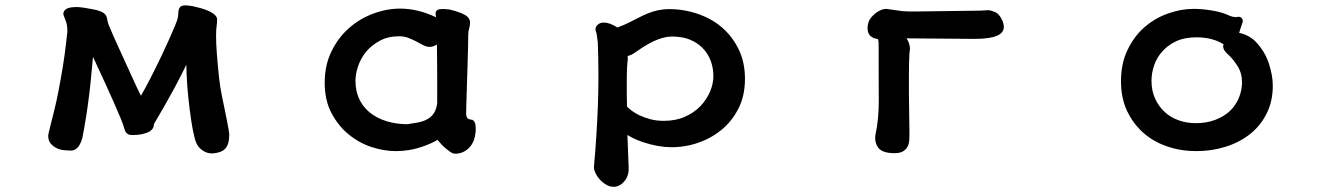

<svg xmlns="http://www.w3.org/2000/svg" viewBox="-20 -512 5040 725"><path d="M219.2 -460Q219.2 -465.3 222.7 -470.7Q231.4 -485.4 268.6 -485.4Q288.1 -485.4 330.1 -477.1Q346.2 -474.1 355 -470.7Q369.6 -465.8 376.5 -458.5Q383.3 -450.7 384.8 -439.5Q385.7 -431.6 390.1 -418.9Q404.8 -382.3 432.6 -322.3Q460.4 -262.2 479.2 -220.2Q498 -178.2 512.2 -150.4Q545.4 -208 591.3 -304.2Q623 -371.6 641.6 -416.5Q647 -430.2 649.9 -438.5Q653.3 -453.1 653.3 -460.9Q653.3 -487.3 669.9 -490.7Q673.8 -491.7 681.4 -491.7Q689 -491.7 709.5 -488.3Q772.5 -474.6 792 -455.1Q799.8 -447.3 799.8 -438.5Q799.8 -425.3 797.9 -413.6Q795.9 -401.9 795.9 -373.5Q795.9 -324.2 807.6 -214.8Q811.5 -181.6 817.9 -150.1Q824.2 -118.7 830.1 -90.8Q835.9 -63 838.9 -46.4Q845.2 -15.6 845.7 -3.9Q845.7 34.7 829.1 50.8Q814.9 65.4 780.3 67.4Q761.2 67.4 744.6 55.7Q727.5 43.9 720.2 25.4Q707.5 -8.3 695.8 -102.5Q684.6 -191.9 683.6 -267.6Q664.6 -228 639.6 -181.2Q595.2 -100.1 562.5 -45.9Q561 -43.5 561 -42.5Q561 -41.5 561 -39.6Q561 -35.6 557.6 -28.3Q552.2 -19.5 542.5 -14.2Q524.4 -5.4 499.5 -2.9Q488.8 -2 481.4 -2Q469.7 -2 463.4 -5.4Q457 -8.8 453.4 -16.1Q449.7 -23.4 447.3 -33.7Q441.9 -52.7 410.6 -123.5Q382.8 -186.5 344.7 -268.1Q336.9 -284.2 331.1 -297.4Q328.1 -269 325.2 -234.6Q322.3 -200.2 317.4 -159.7Q306.6 -69.8 291 8.8Q280.8 45.4 260.7 54.2Q254.9 56.6 245.8 56.6Q236.8 56.6 222.2 55.2Q190.9 51.8 172.4 31.2Q162.1 19.5 162.1 2Q162.1 -6.8 170.4 -37.1Q175.3 -55.7 184.8 -95Q194.3 -134.3 200.2 -165Q220.7 -271 228.5 -340.8L234.4 -392.1Q234.4 -416 229.5 -429.7L219.7 -456.1Q219.2 -458 219.2 -460Z M1568.4 43.9Q1523.9 58.6 1474.6 58.6Q1430.2 58.6 1383.8 43.5Q1336.9 28.3 1297.9 -3.4Q1258.3 -35.2 1232.2 -84Q1206.1 -132.8 1206.1 -199.2Q1206.1 -265.6 1231.4 -317.4Q1256.3 -369.1 1297.1 -405.3Q1337.9 -441.4 1388.9 -460.4Q1439.9 -479.5 1491.2 -479.5Q1557.6 -479.5 1626.5 -446.8Q1626 -449.2 1626 -450.9Q1626 -452.6 1625 -456.1V-462.9Q1625 -470.2 1632.3 -474.6Q1638.7 -478 1652.3 -478Q1661.1 -478 1675.3 -476.6Q1729.5 -463.9 1745.6 -448.2Q1754.9 -439 1754.9 -427Q1754.9 -415 1751.5 -404.3Q1748 -393.6 1748 -379.4Q1748 -346.7 1746.1 -287.6Q1740.7 -121.6 1740.5 -105.7Q1740.2 -89.8 1740.2 -85Q1740.2 -70.8 1745.1 -65.9Q1750 -61 1762.7 -59.6L1765.1 -59.1L1767.1 -57.1Q1773.9 -50.8 1775.1 -42.2Q1776.4 -33.7 1776.4 -22.5V-22Q1774.4 22.9 1751.7 45.7Q1729 68.4 1699.2 68.4Q1689.9 68.4 1678.7 60.5Q1655.8 44.4 1638.7 23.9Q1634.3 19 1632.3 16.1Q1607.4 31.2 1568.4 43.9ZM1629.9 -344.2Q1616.7 -335 1601.6 -335Q1589.8 -335 1576.2 -342.3L1550.8 -356Q1537.6 -362.8 1521.5 -369.1Q1506.3 -375 1487.3 -375Q1445.3 -375 1414.6 -358.4Q1382.8 -341.3 1362.3 -316.4Q1341.8 -291 1332 -261.5Q1322.3 -231.9 1322.3 -207Q1322.3 -135.3 1371.6 -91.3Q1399.9 -66.4 1441.4 -53.7Q1477.5 -43 1519 -43Q1539.1 -45.9 1558.6 -49.6Q1578.1 -53.2 1593.8 -62Q1608.9 -70.3 1618.4 -84.7Q1627.9 -99.1 1630.9 -122.6V-224.6Q1630.9 -265.6 1630.4 -292.5Q1629.9 -319.3 1629.9 -335Z M2259.8 -426.8Q2282.2 -426.8 2311.5 -408.2Q2338.4 -418 2360.8 -429.7Q2383.3 -441.4 2406.2 -452.6Q2445.8 -471.7 2479 -475.6Q2492.7 -477.5 2503.4 -477.5Q2514.2 -477.5 2520.8 -477.3Q2527.3 -477.1 2533.7 -476.6Q2540 -476.1 2546.6 -475.3Q2553.2 -474.6 2559.6 -473.4Q2565.9 -472.2 2572.5 -470.9Q2579.1 -469.7 2585.4 -468.3Q2667.5 -448.2 2720.2 -395.5Q2748.5 -367.2 2767.6 -329.1Q2793 -279.3 2793 -214.4Q2793 -149.4 2768.1 -101.6Q2743.7 -53.7 2704.1 -21.5Q2652.3 21 2583 36.6Q2549.8 43.9 2516.6 43.9Q2467.8 43.9 2413.1 26.4Q2377 15.1 2349.1 -2.4L2353.5 110.8Q2354 117.2 2354 125.5Q2354 133.8 2352.1 143.6Q2345.7 168.5 2327.1 182.6Q2313.5 193.4 2297.9 193.4Q2283.2 193.4 2270.5 186.5Q2243.2 170.9 2229.5 143.1Q2222.7 129.9 2222.7 119.1V118.7Q2233.4 1.5 2237.8 -116.7Q2239.7 -172.4 2239.7 -228Q2239.7 -290 2237.3 -352.1Q2232.9 -388.2 2230.7 -392.3Q2228.5 -396.5 2228.5 -401.4Q2228.5 -410.6 2236.3 -418Q2245.1 -426.8 2259.8 -426.8ZM2350.1 -300.3Q2350.6 -296.4 2350.6 -289.1V-287.1L2350.1 -286.1Q2349.1 -280.8 2347.9 -259.5Q2346.7 -238.3 2346.7 -197.3V-155.8Q2346.7 -133.3 2347.7 -109.4Q2365.7 -90.8 2394.5 -76.7Q2413.1 -67.9 2436 -61.8Q2459 -55.7 2486.3 -55.7Q2531.7 -55.7 2565.4 -70.8Q2601.1 -86.4 2624.8 -111.3Q2648.4 -136.2 2661.1 -166Q2673.8 -195.8 2673.8 -225.1Q2673.8 -254.4 2664.1 -281.2Q2653.3 -310.5 2631.8 -332Q2613.3 -350.6 2585.2 -362.3Q2557.1 -374 2517.6 -374Q2470.2 -374 2405.8 -332.5Q2389.2 -321.8 2375.5 -312Q2364.3 -304.2 2350.1 -300.3Z M3416 -327.6Q3416 -324.7 3415 -318.8Q3414.1 -313 3414.1 -311.5V-311Q3412.1 -274.4 3412.1 -231.9V-160.2Q3412.1 -122.1 3413.1 -80.6Q3414.1 -39.1 3414.1 -15.9Q3414.1 7.3 3413.1 20Q3410.6 47.9 3388.7 60.1Q3377 66.4 3357.4 66.4Q3310.5 66.4 3295.4 44.4Q3284.7 28.8 3284.7 9.8Q3284.7 2 3286.1 -5.4Q3298.3 -60.1 3298.3 -132.8Q3298.3 -135.7 3298.1 -175.8Q3297.9 -215.8 3297.9 -260Q3297.9 -304.2 3297.9 -312Q3297.9 -319.8 3297.9 -326.7Q3297.9 -339.8 3297.6 -348.6Q3297.4 -357.4 3295.9 -361.8L3294.9 -364.3Q3268.6 -368.2 3259.8 -385.7Q3255.9 -395.5 3255.9 -404.3Q3255.9 -413.1 3257.8 -420.9Q3260.3 -434.1 3268.6 -444.8Q3284.7 -464.8 3306.2 -474.1Q3316.9 -478.5 3326.2 -478.5H3326.7Q3343.8 -476.6 3361.1 -473.6Q3378.4 -470.7 3389.6 -469.7Q3400.9 -468.8 3412.1 -468.8H3451.2L3672.9 -471.7Q3686 -471.7 3695.8 -472.7Q3705.6 -473.6 3713.9 -473.6Q3717.3 -473.6 3733.9 -467.8Q3752.9 -461.4 3764.2 -436Q3770.5 -421.4 3770.5 -409.2Q3770.5 -394.5 3756.8 -383.8Q3738.3 -369.6 3690.4 -366.2Q3673.8 -365.2 3651.9 -365.2Q3629.9 -365.2 3599.1 -365.7Q3568.4 -366.2 3533.7 -366.2Q3499 -366.2 3465.6 -366.7Q3432.1 -367.2 3403.3 -367.2Q3410.6 -355.5 3412.6 -348.1Q3416 -336.9 3416 -327.6Z M4672.9 -431.6V-430.7Q4670.4 -422.4 4667.5 -414.1Q4662.6 -400.9 4659.2 -387.7Q4682.1 -384.3 4706.1 -367.7Q4714.8 -361.8 4719.2 -356.9Q4755.9 -319.3 4771 -273.2Q4786.1 -227.1 4786.1 -188.5Q4786.1 -128.9 4762.7 -83Q4739.7 -37.1 4700.4 -5.9Q4661.1 25.4 4608.4 42Q4555.7 58.6 4497.3 58.6Q4439 58.6 4387.7 41Q4328.1 21 4286.1 -21Q4254.9 -52.2 4235.4 -93.8Q4212.9 -142.6 4212.9 -205.1Q4212.9 -272.5 4237.8 -323.7Q4262.2 -375 4301.5 -409.2Q4340.8 -443.4 4390.1 -460.9Q4439 -478.5 4488.3 -478.5Q4517.1 -478.5 4552.2 -473.1Q4588.4 -467.3 4611.8 -457.5Q4628.4 -449.7 4636.2 -448.5Q4644 -447.3 4647.5 -447.3H4649.9Q4652.3 -448.7 4655.5 -448.7Q4658.7 -448.7 4663.1 -447.8Q4666 -445.8 4668 -444.3Q4672.9 -439.5 4672.9 -431.6ZM4610.8 -312.5Q4598.6 -324.7 4598.6 -337.4Q4598.6 -340.3 4600.6 -344.2Q4583 -356.4 4556.2 -363.8Q4529.3 -371.1 4498 -371.1Q4453.1 -371.1 4421.4 -356.4Q4389.6 -341.3 4368.7 -317.6Q4347.7 -293.9 4337.9 -264.9Q4328.1 -235.8 4328.1 -207Q4328.1 -168.9 4341.8 -139.6Q4355 -110.4 4377.7 -89.4Q4400.4 -68.4 4430.9 -57.6Q4461.4 -46.9 4495.1 -46.9Q4536.6 -46.9 4569.3 -59.6Q4604 -72.8 4627 -95.7Q4654.3 -123.5 4664.6 -162.1Q4669.9 -181.6 4669.9 -202.1Q4669.9 -234.4 4655.3 -258.8Q4639.2 -285.2 4621.1 -302.7L4618.7 -305.2Q4617.2 -306.6 4615 -308.3Q4612.8 -310.1 4610.8 -312.5Z"/></svg>

Font: Bakudai
Style: Bold
Weight: 700
Version: Version 1.48